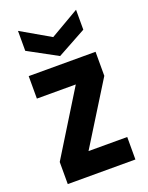

<svg xmlns="http://www.w3.org/2000/svg" viewBox="-145 -849 713 923"><g transform="rotate(-20 211.5 -387.0)"><path d="M381 -429V-552H39V-437H238L38 -113V0H384V-115H186ZM65 -672 214 -591 362 -672V-774L214 -688L65 -774Z"/></g></svg>

Font: Malmofest SemiBold
Style: Regular
Weight: 600
Designer: Jonny Pinhorn (Poppins), Kolossal
Version: Version 1.004;Glyphs 3.1.2 (3151)